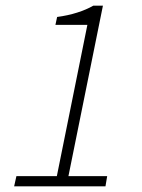

<svg xmlns="http://www.w3.org/2000/svg" viewBox="-20 -659 502 679"><path d="M30 0 38 -36H181L289 -571H176L182 -599Q220 -604 253 -614.5Q286 -625 310 -639H344L222 -36H359L353 0Z"/></svg>

Font: TypoPRO Source Sans Pro
Style: Italic
Weight: 300
Italic angle: -11°
Designer: Paul D. Hunt
Foundry: Adobe Systems Incorporated
Version: Version 1.075;PS 2.000;hotconv 1.0.86;makeotf.lib2.5.63406